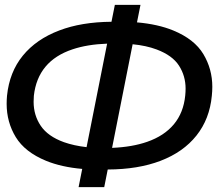

<svg xmlns="http://www.w3.org/2000/svg" viewBox="-20 -747 905 794"><path d="M305 27 320 -48.5Q234 -56 170.5 -82Q83 -118 45.2 -180Q7.5 -242 7.5 -317.5Q7.5 -333.5 9 -351Q19 -449 74.5 -517Q130 -585 225 -621Q316.5 -656 441 -657L455 -727H561L546.5 -654.5Q633 -647 696.5 -621Q784 -585 821 -523.2Q858 -461.5 858 -388Q858 -370 856 -351Q847 -255 792.5 -186.5Q738 -118 644 -82Q551.5 -46.5 425.5 -46L411 27ZM244.5 -159Q285.5 -144.5 338 -138.5L423 -566.5Q341 -563.5 280 -543Q208 -519 168 -471Q128 -423 120 -351Q119 -338 119 -326Q119 -270.5 148.5 -226.8Q178 -183 244.5 -159ZM627.5 -542.5Q585 -558.5 528.5 -564L443.5 -135.5Q527 -139 588.5 -160.5Q659 -185 699 -233Q739 -281 746 -352Q747.5 -367 747.5 -380.5Q747.5 -433 720.2 -475.5Q693 -518 627.5 -542.5Z"/></svg>

Font: Argentum Sans
Style: Italic
Weight: 400
Italic angle: -11.3099°
Designer: Julieta Ulanovsky, Owen Earl, Rasmus Andersson, Cristiano Sobral
Foundry: The Argentum Sans Project Authors
Version: Version 3.131; ttfautohint (v1.8.4.7-5d5b-dirty)